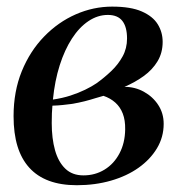

<svg xmlns="http://www.w3.org/2000/svg" viewBox="-20 -536 534 566"><path d="M206.5 10Q159.5 10 124.5 -3Q89.5 -16 66.2 -41.8Q43 -67.5 31.5 -105.2Q20 -143 20 -193.5Q20 -266.5 44.2 -326Q68.5 -385.5 110 -428.2Q151.5 -471 203.5 -493.8Q255.5 -516.5 310.5 -516.5Q365.5 -516.5 398 -502.2Q430.5 -488 445 -464.5Q459.5 -441 459.5 -412.5Q459.5 -380.5 444.5 -355.5Q429.5 -330.5 404 -312Q378.5 -293.5 347 -280Q378 -280 404.2 -265.5Q430.5 -251 446.5 -226.5Q462.5 -202 462.5 -171Q462.5 -132 442.8 -99Q423 -66 388.5 -41.5Q354 -17 307.2 -3.5Q260.5 10 206.5 10ZM226 -19Q260.5 -19 288.2 -36Q316 -53 332.2 -83.8Q348.5 -114.5 349 -154.5Q349.5 -181.5 342 -201Q334.5 -220.5 320 -233.5Q305.5 -246.5 285 -253.5Q275 -251 261 -246.5Q247 -242 229.5 -237.5Q212 -233 190.5 -229.5Q178.5 -228 165 -226.5Q151.5 -225 134.5 -224.5Q133.5 -213.5 133 -201.8Q132.5 -190 132.5 -173Q132.5 -128 142.2 -93.2Q152 -58.5 172.5 -38.8Q193 -19 226 -19ZM136 -242.5Q163.5 -246.5 187.5 -254.2Q211.5 -262 231 -271.5Q250.5 -281 264.5 -290.5Q287.5 -307 308 -326.5Q328.5 -346 341.5 -369.8Q354.5 -393.5 354.5 -422.5Q354.5 -456.5 340.8 -474.2Q327 -492 298 -492Q268 -492 240.8 -473.8Q213.5 -455.5 192 -422.2Q170.5 -389 156 -343.5Q141.5 -298 136 -242.5Z"/></svg>

Font: Merriweather 144pt Medium
Style: Italic
Weight: 500
Italic angle: -7.8°
Version: Version 2.101